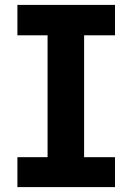

<svg xmlns="http://www.w3.org/2000/svg" viewBox="-20 -763 540 783"><path d="M51 0H449V-122H323V-619H449V-743H51V-619H174V-122H51Z"/></svg>

Font: Noto Sans Mono CJK TC
Style: Bold
Weight: 700
Designer: Ryoko NISHIZUKA 西塚涼子 (kana, bopomofo & ideographs); Paul D. Hunt (Latin, Greek & Cyrillic); Sandoll Communications 산돌커뮤니
Foundry: Adobe
Version: Version 2.004;hotconv 1.0.118;makeotfexe 2.5.65603